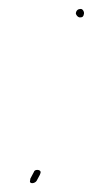

<svg xmlns="http://www.w3.org/2000/svg" viewBox="-20 -457 208 430"><path d="M47 -50C48 -45 58 -46 62 -52L69 -65C70 -68 71 -69 71 -72C70 -78 57 -78 56 -72L48 -57ZM150 -428C149 -425 154 -418 159 -418C165 -418 167 -420 168 -426C169 -431 165 -437 161 -437C155 -437 151 -434 150 -428Z"/></svg>

Font: Stray Cat
Style: ExLtCnObl
Weight: 200
Version: Version 1.0